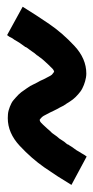

<svg xmlns="http://www.w3.org/2000/svg" viewBox="112 -628 270 555"><g transform="rotate(-90 247.5 -351.0)"><path d="M72 -236 -10 -280Q14 -320 40 -357.5Q66 -395 103 -429.5Q140 -464 183 -464Q189 -464 194.5 -463.5Q200 -463 205.5 -461.5Q211 -460 216 -458Q221 -456 226 -453.5Q231 -451 235 -447.5Q239 -444 243 -440.5Q247 -437 251 -433Q255 -429 258 -425Q261 -421 264 -416.5Q267 -412 270 -408L276 -399L281 -389L286 -379L291 -370Q293 -365 295.5 -360Q298 -355 300.5 -350.5Q303 -346 305.5 -341Q308 -336 313 -333Q315 -331 317 -330Q322 -331 325 -334L331 -340Q334 -343 337 -346Q340 -349 343 -352.5Q346 -356 349 -359L355 -366L360 -373Q363 -376 365 -380L371 -387Q373 -390 375.5 -393.5Q378 -397 380.5 -400.5Q383 -404 386 -408L388 -411L389 -414L390 -415Q393 -419 395 -422L400 -429Q402 -433 405 -437L409 -444L414 -451L418 -459L423 -466L505 -421Q481 -382 455 -344Q429 -306 392 -271.5Q355 -237 312 -237Q306 -237 300.5 -238Q295 -239 289.5 -240.5Q284 -242 279 -244Q274 -246 269 -248.5Q264 -251 260 -254Q256 -257 252 -260.5Q248 -264 244 -268Q240 -272 237 -276Q234 -280 231 -284.5Q228 -289 225 -294L219 -303L214 -313L209 -322L204 -332Q202 -337 199.5 -341.5Q197 -346 194.5 -351Q192 -356 189.5 -360.5Q187 -365 182 -369Q180 -370 178 -372Q173 -371 170 -368L164 -362Q161 -359 158 -355.5Q155 -352 152 -349Q149 -346 146 -342L140 -336L135 -329Q132 -325 130 -322L124 -315Q122 -312 119.5 -308Q117 -304 114.5 -300.5Q112 -297 109 -294L107 -291L106 -288L105 -287Q102 -283 100 -279L95 -272Q93 -269 90 -265L86 -258L81 -250L77 -243Z"/></g></svg>

Font: Iosevka SS08
Style: Bold Italic
Weight: 700
Italic angle: -10°
Monospace: yes
Designer: Belleve Invis
Foundry: Belleve Invis
Version: 2.1.0; ttfautohint (v1.8.2)